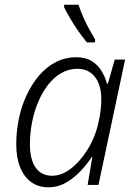

<svg xmlns="http://www.w3.org/2000/svg" viewBox="-20 -785 571 815"><path d="M185 10Q143 10 112.5 -12Q82 -34 65.5 -75Q49 -116 49 -173Q49 -227 60 -280.5Q71 -334 93 -381Q115 -428 146 -464.5Q177 -501 217 -521.5Q257 -542 304 -542Q344 -542 370 -525.5Q396 -509 411.5 -483Q427 -457 434 -430H438L467 -532H511L398 0H352L372 -119H370Q351 -90 323 -60Q295 -30 260.5 -10Q226 10 185 10ZM202 -39Q241 -39 280.5 -69Q320 -99 352 -150.5Q384 -202 398 -265Q405 -296 407.5 -320Q410 -344 410 -364Q410 -424 383 -458.5Q356 -493 308 -493Q272 -493 240.5 -475Q209 -457 184.5 -425.5Q160 -394 142.5 -353Q125 -312 116 -265.5Q107 -219 107 -172Q107 -109 131 -74Q155 -39 202 -39ZM349 -605Q333 -624 313.5 -651.5Q294 -679 277.5 -707.5Q261 -736 252 -755V-765H313Q321 -741 333 -713.5Q345 -686 358.5 -661.5Q372 -637 384 -617L383 -605Z"/></svg>

Font: Noto Sans Display Light
Style: Italic
Weight: 300
Italic angle: -12°
Designer: Monotype Design Team
Foundry: Monotype Imaging Inc.
Version: Version 2.003